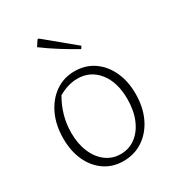

<svg xmlns="http://www.w3.org/2000/svg" viewBox="-173 -815 849 928"><g transform="rotate(-30 251.5 -351.0)"><path d="M245 8Q186 8 141 -22.5Q96 -53 71 -107Q46 -161 46 -231Q46 -306 73 -363.5Q100 -421 147 -454Q194 -487 255 -487Q315 -487 360.5 -456Q406 -425 431.5 -370.5Q457 -316 457 -246Q457 -171 430 -114Q403 -57 355 -24.5Q307 8 245 8ZM250 -28Q297 -28 333 -55Q369 -82 389.5 -130.5Q410 -179 410 -243Q410 -337 365.5 -393Q321 -449 249 -449Q197 -449 143 -418Q93 -332 93 -237Q93 -175 113 -128Q133 -81 168.5 -54.5Q204 -28 250 -28ZM337 -563Q291 -589 245.5 -617.5Q200 -646 157 -678L178 -710H185L346 -577Z"/></g></svg>

Font: Piazzolla ExtraLight
Style: Regular
Weight: 200
Designer: Juan Pablo del Peral
Foundry: Huerta Tipografica
Version: Version 1.330